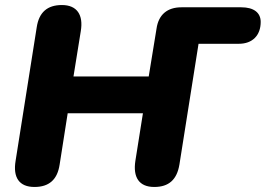

<svg xmlns="http://www.w3.org/2000/svg" viewBox="-20 -734 1056 763"><path d="M117 9C175 9 208 -20 217 -80L249 -284H548L518 -95C508 -30 532 9 593 9C651 9 683 -20 693 -80L769 -560H929C983 -560 1016 -593 1016 -647C1016 -684 988 -705 939 -705H701C645 -705 610 -676 602 -620L571 -430H272L301 -610C312 -675 286 -714 226 -714C168 -714 135 -685 126 -626L42 -95C31 -29 56 9 117 9Z"/></svg>

Font: SN Pro Heavy
Style: Italic
Weight: 800
Italic angle: -9°
Designer: Tobias Whetton
Foundry: Supernotes
Version: Version 1.001;Glyphs 3.2 (3249)